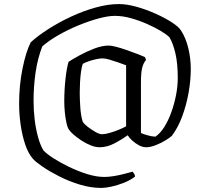

<svg xmlns="http://www.w3.org/2000/svg" viewBox="-20 -724 1018 944"><path d="M479 200Q426 200 372 183.5Q318 167 270 142.5Q222 118 188 94.5Q154 71 142 57Q119 31 104 -13.5Q89 -58 81.5 -110.5Q74 -163 74 -213Q74 -304 90.5 -386Q107 -468 131 -516Q166 -548 217.5 -581Q269 -614 329 -642Q389 -670 450 -687Q511 -704 565 -704Q604 -704 652 -690.5Q700 -677 745.5 -656.5Q791 -636 825 -614Q859 -592 870 -574Q894 -537 906 -486.5Q918 -436 918 -385Q918 -328 907 -267Q896 -206 875.5 -151Q855 -96 825 -56Q815 -47 793 -33.5Q771 -20 745 -10Q719 0 699 0Q681 0 662.5 -10Q644 -20 629 -34Q614 -48 608 -59Q582 -40 544.5 -20Q507 0 470 0Q449 0 425.5 -9.5Q402 -19 380 -33.5Q358 -48 342 -62Q326 -76 321 -84Q313 -93 307.5 -116.5Q302 -140 299 -169Q296 -198 296 -225Q296 -282 302 -336Q308 -390 317 -420Q335 -432 369.5 -451Q404 -470 443 -485Q482 -500 515 -500Q527 -500 550.5 -494Q574 -488 601 -478.5Q628 -469 653 -459.5Q678 -450 693 -443L698 -429Q686 -416 679.5 -392.5Q673 -369 673 -318V-70Q684 -65 704.5 -59Q725 -53 744 -52Q768 -68 788 -100Q808 -132 822.5 -172.5Q837 -213 845.5 -256.5Q854 -300 854 -340Q854 -412 842.5 -461.5Q831 -511 813 -541Q800 -554 771 -571.5Q742 -589 703.5 -606Q665 -623 624 -634.5Q583 -646 545 -646Q512 -646 465.5 -633.5Q419 -621 367.5 -600Q316 -579 268.5 -552Q221 -525 188 -496Q165 -437 155 -368.5Q145 -300 145 -227Q145 -182 150.5 -136Q156 -90 167 -50Q178 -10 194 16Q210 33 243.5 54.5Q277 76 320.5 97Q364 118 409 132Q454 146 493 146Q513 146 538.5 142Q564 138 589 131.5Q614 125 632 120Q635 124 639 129.5Q643 135 644 144Q621 162 589.5 174.5Q558 187 528 193.5Q498 200 479 200ZM482 -64Q496 -64 519 -70.5Q542 -77 565 -86.5Q588 -96 600 -103V-403Q584 -409 561.5 -417Q539 -425 518 -431Q497 -437 484 -437Q472 -437 453 -433Q434 -429 415.5 -422.5Q397 -416 387 -410Q382 -397 378.5 -372.5Q375 -348 373.5 -320Q372 -292 372 -268Q372 -234 375 -193Q378 -152 387 -125Q394 -114 412 -100Q430 -86 449.5 -75Q469 -64 482 -64Z"/></svg>

Font: Texturina Light
Style: Regular
Weight: 300
Designer: Guillermo Torres Carreño
Foundry: Omnibus-Type
Version: Version 1.002; ttfautohint (v1.8.3)